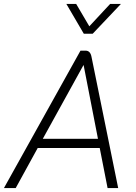

<svg xmlns="http://www.w3.org/2000/svg" viewBox="-36 -958 694 978"><path d="M472 -204H156L44 0H-16L374 -700H400Q424 -700 430 -669L566 0H512ZM182 -251H463L390 -626H389ZM302 -938H352L419 -824L525 -938H580L436 -786H391Z"/></svg>

Font: Bai Jamjuree Light
Style: Italic
Weight: 300
Italic angle: -10°
Version: Version 1.000; ttfautohint (v1.6)